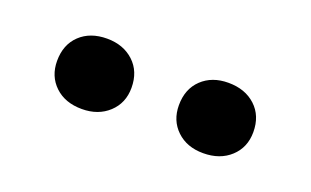

<svg xmlns="http://www.w3.org/2000/svg" viewBox="-34 -837 573 354"><g transform="rotate(20 252.5 -660.0)"><path d="M299 -659Q299 -691 319 -710Q339 -729 371 -729Q404 -729 424.5 -710Q445 -691 445 -659Q445 -629 424.5 -610Q404 -591 371 -591Q339 -591 319 -610Q299 -629 299 -659ZM60 -659Q60 -691 80 -710Q100 -729 133 -729Q165 -729 185.5 -710Q206 -691 206 -659Q206 -629 185.5 -610Q165 -591 133 -591Q100 -591 80 -610Q60 -629 60 -659Z"/></g></svg>

Font: PTSerif
Style: Bold
Weight: 700
Designer: A.Korolkova, O.Umpeleva, V.Yefimov
Foundry: ParaType Ltd
Version: Version 1.000W OFL; ttfautohint (v1.2) -l 8 -r 50 -G 200 -x 